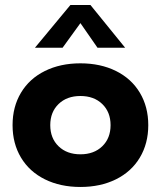

<svg xmlns="http://www.w3.org/2000/svg" viewBox="-20 -734 640 764"><path d="M570 -236Q570 -163 536.5 -107Q503 -51 441.5 -20.5Q380 10 300 10Q220 10 158.5 -20.5Q97 -51 63.5 -107Q30 -163 30 -236Q30 -309 63.5 -365Q97 -421 158.5 -451.5Q220 -482 300 -482Q380 -482 441.5 -451.5Q503 -421 536.5 -365Q570 -309 570 -236ZM420 -236Q420 -288 387 -320Q354 -352 300 -352Q246 -352 213 -320Q180 -288 180 -236Q180 -184 213 -152Q246 -120 300 -120Q354 -120 387 -152Q420 -184 420 -236ZM478 -544H368L300 -642L229 -544H119L260 -714H340Z"/></svg>

Font: Madhuban Bold
Style: Regular
Weight: 700
Designer: jaikishan Patel
Foundry: MagicType
Version: Version 1.000